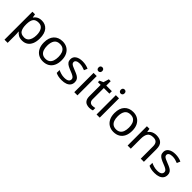

<svg xmlns="http://www.w3.org/2000/svg" viewBox="253 -2135 3772 3772"><g transform="rotate(45 2139.0 -248.5)"><path d="M340 -546Q439 -546 499.5 -477Q560 -408 560 -269Q560 -178 532.5 -115.5Q505 -53 455.5 -21.5Q406 10 339 10Q277 10 236.5 -13.5Q196 -37 173 -68H167Q169 -51 171 -25Q173 1 173 20V240H85V-536H157L169 -463H173Q189 -486 211.5 -505Q234 -524 265.5 -535Q297 -546 340 -546ZM324 -472Q242 -472 208.5 -426Q175 -380 173 -286V-269Q173 -170 205.5 -116.5Q238 -63 326 -63Q375 -63 406.5 -90Q438 -117 453.5 -163.5Q469 -210 469 -270Q469 -362 433.5 -417Q398 -472 324 -472Z M1166 -269Q1166 -180 1135.5 -117.5Q1105 -55 1049 -22.5Q993 10 916 10Q845 10 789.5 -22.5Q734 -55 702 -117.5Q670 -180 670 -269Q670 -402 737 -474Q804 -546 919 -546Q992 -546 1047.5 -513.5Q1103 -481 1134.5 -419.5Q1166 -358 1166 -269ZM761 -269Q761 -206 777.5 -159.5Q794 -113 829 -88Q864 -63 918 -63Q972 -63 1007 -88Q1042 -113 1058.5 -159.5Q1075 -206 1075 -269Q1075 -333 1058 -378Q1041 -423 1006.5 -447.5Q972 -472 917 -472Q835 -472 798 -418Q761 -364 761 -269Z M1654 -148Q1654 -96 1628 -61Q1602 -26 1554 -8Q1506 10 1440 10Q1384 10 1343.5 1Q1303 -8 1272 -24V-104Q1304 -88 1349.5 -74.5Q1395 -61 1442 -61Q1509 -61 1539 -82.5Q1569 -104 1569 -140Q1569 -160 1558 -176Q1547 -192 1518.5 -208Q1490 -224 1437 -244Q1385 -264 1348 -284Q1311 -304 1291 -332Q1271 -360 1271 -404Q1271 -472 1326.5 -509Q1382 -546 1472 -546Q1521 -546 1563.5 -536.5Q1606 -527 1643 -510L1613 -440Q1579 -454 1542 -464Q1505 -474 1466 -474Q1412 -474 1383.5 -456.5Q1355 -439 1355 -409Q1355 -387 1368 -371.5Q1381 -356 1411.5 -341.5Q1442 -327 1493 -307Q1544 -288 1580 -268Q1616 -248 1635 -219.5Q1654 -191 1654 -148Z M1872 -536V0H1784V-536ZM1829 -737Q1849 -737 1864.5 -723.5Q1880 -710 1880 -681Q1880 -653 1864.5 -639Q1849 -625 1829 -625Q1807 -625 1792 -639Q1777 -653 1777 -681Q1777 -710 1792 -723.5Q1807 -737 1829 -737Z M2221 -62Q2241 -62 2262 -65.5Q2283 -69 2296 -73V-6Q2282 1 2256 5.5Q2230 10 2206 10Q2164 10 2128.5 -4.5Q2093 -19 2071 -55Q2049 -91 2049 -156V-468H1973V-510L2050 -545L2085 -659H2137V-536H2292V-468H2137V-158Q2137 -109 2160.5 -85.5Q2184 -62 2221 -62Z M2491 -536V0H2403V-536ZM2448 -737Q2468 -737 2483.5 -723.5Q2499 -710 2499 -681Q2499 -653 2483.5 -639Q2468 -625 2448 -625Q2426 -625 2411 -639Q2396 -653 2396 -681Q2396 -710 2411 -723.5Q2426 -737 2448 -737Z M3127 -269Q3127 -180 3096.5 -117.5Q3066 -55 3010 -22.5Q2954 10 2877 10Q2806 10 2750.5 -22.5Q2695 -55 2663 -117.5Q2631 -180 2631 -269Q2631 -402 2698 -474Q2765 -546 2880 -546Q2953 -546 3008.5 -513.5Q3064 -481 3095.5 -419.5Q3127 -358 3127 -269ZM2722 -269Q2722 -206 2738.5 -159.5Q2755 -113 2790 -88Q2825 -63 2879 -63Q2933 -63 2968 -88Q3003 -113 3019.5 -159.5Q3036 -206 3036 -269Q3036 -333 3019 -378Q3002 -423 2967.5 -447.5Q2933 -472 2878 -472Q2796 -472 2759 -418Q2722 -364 2722 -269Z M3524 -546Q3620 -546 3669 -499.5Q3718 -453 3718 -349V0H3631V-343Q3631 -408 3602 -440Q3573 -472 3511 -472Q3422 -472 3388 -422Q3354 -372 3354 -278V0H3266V-536H3337L3350 -463H3355Q3373 -491 3399.5 -509.5Q3426 -528 3458 -537Q3490 -546 3524 -546Z M4233 -148Q4233 -96 4207 -61Q4181 -26 4133 -8Q4085 10 4019 10Q3963 10 3922.5 1Q3882 -8 3851 -24V-104Q3883 -88 3928.5 -74.5Q3974 -61 4021 -61Q4088 -61 4118 -82.5Q4148 -104 4148 -140Q4148 -160 4137 -176Q4126 -192 4097.5 -208Q4069 -224 4016 -244Q3964 -264 3927 -284Q3890 -304 3870 -332Q3850 -360 3850 -404Q3850 -472 3905.5 -509Q3961 -546 4051 -546Q4100 -546 4142.5 -536.5Q4185 -527 4222 -510L4192 -440Q4158 -454 4121 -464Q4084 -474 4045 -474Q3991 -474 3962.5 -456.5Q3934 -439 3934 -409Q3934 -387 3947 -371.5Q3960 -356 3990.5 -341.5Q4021 -327 4072 -307Q4123 -288 4159 -268Q4195 -248 4214 -219.5Q4233 -191 4233 -148Z"/></g></svg>

Font: Noto Sans Canadian Aboriginal
Style: Regular
Weight: 400
Designer: Monotype Design Team, Typotheque's Kevin King
Foundry: Monotype Imaging Inc.
Version: Version 2.002